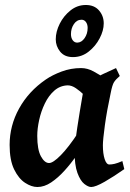

<svg xmlns="http://www.w3.org/2000/svg" viewBox="-20 -730 521 770"><path d="M478.5 -51.8Q437 -22.5 399.9 -1.2Q362.8 20 345.7 20Q334 20 318.1 7.6Q302.2 -4.9 290.5 -36.6Q278.8 -68.4 278.8 -126.5Q278.8 -137.7 282 -162.6Q285.2 -187.5 290 -219.2Q294.9 -251 300 -282.7Q305.2 -314.5 309.6 -339.6Q314 -364.7 315.9 -376Q319.3 -391.1 342.3 -405.8Q365.2 -420.4 394.3 -433.6Q423.3 -446.8 445.3 -457L460.4 -425.3Q444.3 -411.6 437.3 -400.6Q430.2 -389.6 423.8 -356.4Q408.7 -286.6 400.6 -227.8Q392.6 -168.9 392.6 -147.5Q392.6 -113.8 399.7 -92Q406.7 -70.3 418.5 -70.3Q428.2 -70.3 439.7 -73Q451.2 -75.7 470.7 -84ZM430.7 -400.9Q417 -391.1 404.3 -369.6Q391.6 -348.1 380.9 -330.1Q370.1 -312 361.3 -312Q355 -312 343.3 -323.5Q331.5 -335 316.4 -349.9Q301.3 -364.7 284.4 -376.2Q267.6 -387.7 251.5 -387.7Q220.7 -386.7 197.8 -366.5Q174.8 -346.2 159.7 -314.7Q144.5 -283.2 137 -248.5Q129.4 -213.9 129.4 -185.1Q129.4 -130.4 144 -103.3Q158.7 -76.2 176.8 -76.2Q192.9 -76.2 223.9 -107.7Q254.9 -139.2 293.5 -197.8L284.7 -103.5Q264.2 -73.7 238.5 -45.4Q212.9 -17.1 185.3 1.5Q157.7 20 129.9 20Q106.4 20 80.6 3.2Q54.7 -13.7 36.6 -50.8Q18.6 -87.9 18.6 -148.9Q18.6 -226.1 56.6 -294.9Q94.7 -363.8 163.6 -411.1Q189.9 -429.2 227.1 -443.1Q264.2 -457 305.2 -457Q330.6 -457 355.2 -443.6Q379.9 -430.2 399.7 -416.3Q419.4 -402.3 430.7 -400.9ZM396 -636.2Q396 -607.4 379.6 -576.2Q363.3 -544.9 335.4 -522.9Q307.6 -501 272.5 -501Q238.8 -501 221.2 -522.9Q203.6 -544.9 203.6 -572.3Q203.6 -603 219.5 -634.8Q235.4 -666.5 262.7 -688.2Q290 -710 324.2 -710Q358.4 -710 377.2 -688Q396 -666 396 -636.2ZM331.5 -618.2Q331.5 -632.3 324.7 -641.6Q317.9 -650.9 307.1 -650.9Q288.1 -650.9 276.4 -633.5Q264.6 -616.2 264.6 -593.3Q264.6 -577.6 272 -568.1Q279.3 -558.6 290.5 -559.1Q307.1 -559.6 319.3 -577.1Q331.5 -594.7 331.5 -618.2Z"/></svg>

Font: Gentium Plus
Style: Bold Italic
Weight: 700
Italic angle: -8°
Designer: Victor Gaultney, Annie Olsen, Iska Routamaa, Becca Hirsbrunner
Foundry: SIL International
Version: Version 6.101